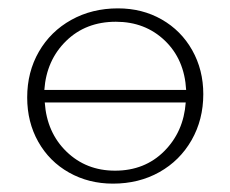

<svg xmlns="http://www.w3.org/2000/svg" viewBox="-20 -435 551 459"><path d="M466 -210Q466 -149 438 -100Q410 -51 361 -23.5Q312 4 250 4Q192 4 145 -22.5Q98 -49 71.5 -96Q45 -143 45 -202Q45 -263 73 -311.5Q101 -360 150.5 -387.5Q200 -415 262 -415Q320 -415 366.5 -388.5Q413 -362 439.5 -315Q466 -268 466 -210ZM86 -220H425Q421 -293 374 -338Q327 -383 257 -383Q185 -383 138 -337Q91 -291 86 -220ZM424 -190H87Q92 -118 139 -72.5Q186 -27 255 -27Q326 -27 372.5 -73.5Q419 -120 424 -190Z"/></svg>

Font: Ysabeau Light
Style: Regular
Weight: 300
Designer: Christian Thalmann (Catharsis Fonts)
Version: Version 0.003